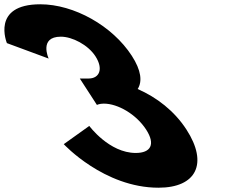

<svg xmlns="http://www.w3.org/2000/svg" viewBox="-402 -860 1087 895"><path d="M-175.2 -587C-175.2 -587 -222.3 -689 -118.3 -689C-65.3 -689 8.3 -651 42.7 -598C81.5 -538 61 -494 11 -494H-30L49.7 -371C49.7 -371 61.8 -377 81.8 -377C147.8 -377 233.2 -327 279.2 -256C324.5 -186 299.8 -147 230.8 -147C106.8 -147 14.2 -273 14.2 -273L-104.8 -188C-104.8 -188 82.7 15 336.7 15C513.7 15 569.5 -98 467.2 -256C410.8 -343 329 -406 239.8 -445C262.1 -480 256.4 -532 212.4 -600C121.7 -740 -57.1 -840 -214.1 -840C-445.1 -840 -369.8 -659 -369.8 -659Z"/></svg>

Font: Hussar
Style: BdOpOblSeven
Weight: 700
Foundry: Cannot Into Space Fonts
Version: Version 2.00